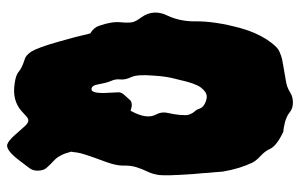

<svg xmlns="http://www.w3.org/2000/svg" viewBox="-166 -614 811 518"><g transform="rotate(90 239.0 -354.5)"><path d="M416 -234.4Q392.6 -171.9 391.1 -158.2Q389.6 -144.5 388.7 -141.6Q396.5 -110.4 411.6 -96.2Q426.8 -82 433.1 -74.2Q439.5 -66.4 439.9 -52.2Q440.4 -38.1 432.6 -28.3Q424.8 -18.6 414.1 -3.9Q385.7 34.2 370.1 31.2Q359.4 28.3 343.3 9.8Q327.1 -8.8 319.3 -17.1Q311.5 -25.4 305.7 -25.9Q299.8 -26.4 293.9 -21Q288.1 -15.6 279.3 -7.8Q250 18.6 203.1 10.7Q182.6 7.8 174.3 1Q166 -5.9 156.7 -9.8Q147.5 -13.7 138.2 -16.6Q128.9 -19.5 119.1 -33.2Q107.4 -52.7 92.3 -106.4Q77.1 -160.2 74.7 -172.4Q72.3 -184.6 69.3 -193.4Q53.7 -202.1 48.8 -217.8Q37.1 -251 39.6 -275.4Q42 -299.8 38.6 -309.6Q35.2 -319.3 25.4 -332Q2.9 -365.2 22.5 -403.3Q37.1 -435.5 37.1 -474.6Q36.1 -528.3 55.7 -599.6Q67.4 -640.6 85.9 -668.9Q104.5 -697.3 118.2 -703.1Q131.8 -709 138.7 -710.4Q145.5 -711.9 154.8 -713.4Q164.1 -714.8 174.3 -716.8Q184.6 -718.8 194.3 -720.2Q204.1 -721.7 211.9 -724.1Q219.7 -726.6 231 -733.4Q242.2 -740.2 257.8 -739.7Q273.4 -739.3 283.2 -730.5Q294.9 -721.7 311.5 -717.8Q328.1 -713.9 335 -713.9Q372.1 -696.3 380.9 -678.7Q386.7 -665 399.9 -652.8Q413.1 -640.6 418 -630.9Q434.6 -596.7 442.4 -550.8Q443.4 -536.1 444.3 -527.3Q445.3 -518.6 445.8 -511.2Q446.3 -503.9 446.8 -495.6Q447.3 -487.3 449.2 -468.8Q454.1 -396.5 451.7 -378.9Q449.2 -361.3 442.4 -347.2Q435.5 -333 430.7 -317.9Q425.8 -302.7 426.3 -283.2Q426.8 -263.7 416 -234.4ZM230.5 -228.5 228.5 -269.5Q228.5 -277.3 236.3 -285.6Q244.1 -293.9 250 -300.8Q258.8 -308.6 278.3 -301.8Q302.7 -345.7 288.1 -371.1Q280.3 -385.7 284.2 -402.3Q288.1 -418.9 289.6 -435.5Q291 -452.1 289.1 -458Q287.1 -463.9 284.7 -468.3Q282.2 -472.7 278.8 -476.1Q275.4 -479.5 272 -489.3Q268.6 -499 252.9 -504.9Q237.3 -510.7 226.6 -502.4Q215.8 -494.1 210.4 -482.9Q205.1 -471.7 201.7 -460Q198.2 -448.2 195.8 -437Q193.4 -425.8 191.4 -419.4Q189.5 -413.1 187 -397.9Q184.6 -382.8 183.6 -365.2Q179.7 -320.3 187.5 -303.7Q195.3 -287.1 193.8 -274.4Q192.4 -261.7 197.3 -250.5Q202.1 -239.3 203.6 -231Q205.1 -222.7 207 -214.8Q210 -196.3 220.2 -196.3Q230.5 -196.3 230.5 -228.5Z"/></g></svg>

Font: Creepster
Style: Regular
Weight: 400
Designer: Font Diner, Inc
Foundry: Font Diner, Inc
Version: Version 1.002